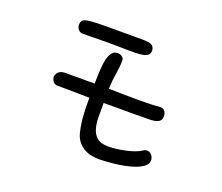

<svg xmlns="http://www.w3.org/2000/svg" viewBox="-100 -591 1004 867"><g transform="rotate(20 402.5 -157.5)"><path d="M158.2 -118.2Q144.5 -118.2 136.7 -128.4Q128.9 -138.7 128.9 -150.4Q128.9 -162.1 138.2 -172.4Q147.5 -182.6 168 -184.6H312.5Q313.5 -219.7 314.9 -250Q316.4 -280.3 321.8 -302.2Q327.1 -324.2 336.9 -336.9Q346.7 -349.6 364.3 -349.6Q376 -349.6 385.3 -342.8Q394.5 -335.9 394.5 -325.2Q394.5 -295.9 388.7 -261.7Q382.8 -227.5 380.9 -184.6Q419.9 -183.6 458.5 -183.1Q497.1 -182.6 530.3 -182.6Q562.5 -182.6 587.9 -183.6Q613.3 -184.6 627 -186.5Q642.6 -186.5 649.9 -176.3Q657.2 -166 657.2 -153.3Q657.2 -136.7 648.9 -129.4Q640.6 -122.1 625.5 -119.1Q610.4 -116.2 587.4 -116.7Q564.5 -117.2 535.2 -116.2H380.9Q380.9 -82 380.9 -50.3Q380.9 -18.6 388.2 6.3Q395.5 31.2 413.1 46.4Q430.7 61.5 466.8 61.5Q482.4 61.5 504.4 59.1Q526.4 56.6 548.3 51.8Q570.3 46.9 589.8 40Q609.4 33.2 621.1 24.4Q629.9 18.6 638.7 18.6Q653.3 18.6 662.1 30.3Q670.9 42 670.9 54.7Q670.9 71.3 655.8 83.5Q640.6 95.7 618.2 104Q595.7 112.3 568.4 117.7Q541 123 517.1 125.5Q493.2 127.9 475.1 128.9Q457 129.9 452.1 129.9Q434.6 129.9 415 127Q395.5 124 377.4 114.3Q359.4 104.5 344.7 86.4Q330.1 68.4 324.2 38.1Q316.4 2.9 314 -36.1Q311.5 -75.2 312.5 -116.2Q253.9 -117.2 213.4 -117.7Q172.9 -118.2 158.2 -118.2ZM185.5 -377.9Q170.9 -377.9 163.1 -388.2Q155.3 -398.4 155.3 -410.2Q155.3 -424.8 162.6 -432.1Q169.9 -439.5 196.3 -442.4Q222.7 -445.3 273.4 -445.3Q324.2 -445.3 411.1 -445.3Q435.5 -445.3 453.1 -445.3Q470.7 -445.3 481.9 -442.4Q493.2 -439.5 499 -432.6Q504.9 -425.8 505.9 -413.1Q505.9 -396.5 494.6 -389.2Q483.4 -381.8 461.4 -379.4Q439.5 -377 406.2 -377.9Q373 -378.9 329.1 -378.9Q305.7 -378.9 282.7 -378.9Q259.8 -378.9 240.7 -378.4Q221.7 -377.9 207 -377.9Q192.4 -377.9 185.5 -377.9Z"/></g></svg>

Font: Hi Melody
Style: Regular
Weight: 400
Designer: YoonDesign Inc.
Foundry: YoonDesign Inc.
Version: Version 3.00